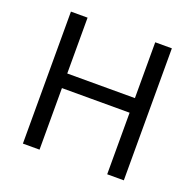

<svg xmlns="http://www.w3.org/2000/svg" viewBox="-125 -845 992 976"><g transform="rotate(20 370.5 -357.0)"><path d="M643 0H553V-333H187V0H97V-714H187V-412H553V-714H643Z"/></g></svg>

Font: Noto Sans Thai
Style: Regular
Weight: 400
Designer: Monotype Design Team
Foundry: Monotype Imaging Inc.
Version: Version 2.001